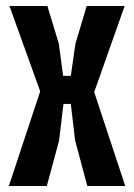

<svg xmlns="http://www.w3.org/2000/svg" viewBox="-20 -620 447 640"><path d="M9.5 0 114 -315.5 11.5 -600H138L176 -474.5L190.5 -367H216L231.5 -474.5L269 -600H395.5L294 -313L397.5 0H271L230.5 -151.5L216 -273.5H191.5L177 -151.5L136 0Z"/></svg>

Font: Big Shoulders
Style: Bold
Weight: 700
Designer: Patric King
Foundry: XO Type Co
Version: Version 2.002